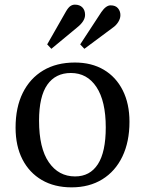

<svg xmlns="http://www.w3.org/2000/svg" viewBox="-20 -792 624 826"><path d="M288 14Q214 14 160 -17.5Q106 -49 76.5 -106.5Q47 -164 47 -243Q47 -330 78 -392.5Q109 -455 166 -489Q223 -523 302 -523Q374 -523 426.5 -492Q479 -461 508 -403.5Q537 -346 537 -268Q537 -182 506.5 -118.5Q476 -55 420 -20.5Q364 14 288 14ZM303 -33Q367 -33 401 -85.5Q435 -138 435 -244Q435 -357 395 -417.5Q355 -478 285 -478Q219 -478 183.5 -427.5Q148 -377 148 -273Q148 -155 190 -94Q232 -33 303 -33ZM201 -582 183 -601 264 -743Q274 -760 283 -766Q292 -772 302 -772Q323 -772 334.5 -760Q346 -748 346 -728Q346 -701 312 -674ZM343 -582 325 -601 416 -740Q436 -769 456 -769Q477 -769 487.5 -756.5Q498 -744 498 -727Q498 -712 488.5 -697Q479 -682 464 -672Z"/></svg>

Font: Literata 36pt
Style: Regular
Weight: 400
Designer: Latin by Veronika Burian and Jose Scaglione. Greek by Irene Vlachou. Cyrillic by Vera Evstafieva.
Foundry: TypeTogether
Version: Version 3.002